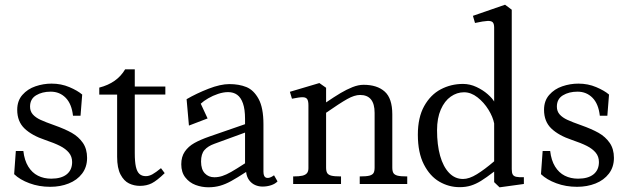

<svg xmlns="http://www.w3.org/2000/svg" viewBox="-20 -780 2663 814"><path d="M40 -41.6 47.1 -139.9H79Q83.5 -100.4 99.7 -74Q115.9 -47.6 140.9 -35.1Q165.9 -22.5 197.2 -22.5Q239.8 -22.5 262.8 -40.9Q285.8 -59.4 285.8 -93Q285.8 -116.1 272.2 -132.6Q258.6 -149.1 234.6 -161.3Q210.5 -173.5 171.1 -186.8Q115.1 -205.5 84.1 -235.1Q53 -264.8 53 -314.4Q53 -352.9 75.1 -377.8Q97.1 -402.8 130.4 -414.1Q163.8 -425.5 198.6 -425.5Q239.2 -425.5 274.1 -410.7Q309 -395.9 328.5 -379.1L321.4 -289.2H289.5Q283.9 -339.8 258.3 -365.6Q232.8 -391.4 194.9 -391.4Q158.6 -391.4 133 -375.9Q107.4 -360.4 107.4 -328Q107.4 -308.2 119.2 -294.9Q131 -281.6 151.5 -272.1Q172 -262.5 210.5 -249Q255 -233.2 284.2 -216.8Q313.4 -200.2 331.3 -174.4Q349.2 -148.5 349.2 -110.6Q349.2 -71.8 328 -43.9Q306.8 -16.1 271.2 -2.1Q235.8 12 193 12Q145.5 12 104.9 -3.1Q64.2 -18.1 40 -41.6Z M476.6 -115.2V-379H400.9V-408.6Q476.2 -427.8 510.5 -486H551.4V-413H681V-379.1H551.4V-131Q551.4 -94.6 556.1 -73.2Q560.9 -51.9 571.2 -42.6Q581.5 -33.2 598.2 -33.2Q612 -33.2 626.3 -41.1Q640.6 -49 662.5 -67L678.2 -46Q645.8 -14.5 623.8 -3.2Q601.9 8 573.2 8Q548.4 8 526.9 -2.4Q505.4 -12.8 491 -40.1Q476.6 -67.4 476.6 -115.2Z M748.5 -83.6Q748.5 -115.4 763.5 -137.3Q778.5 -159.2 803.9 -173.5Q829.2 -187.8 869 -201.6L1018.9 -253.5V-276Q1018.9 -316.4 1010.1 -341.5Q1001.4 -366.6 985.5 -378.1Q969.6 -389.5 947.1 -389.5Q927.1 -389.5 904.6 -382Q882.1 -374.5 862.8 -363.2Q843.5 -352 831.1 -340.4L860.1 -277.9L781 -247.6L771.1 -359.5Q813.2 -384 864 -403.8Q914.8 -423.5 952.5 -423.5Q993.4 -423.5 1024.6 -410.9Q1055.8 -398.2 1076.3 -360.7Q1096.9 -323.1 1096.9 -253V-51.8Q1096.9 -29.8 1109.7 -26.2Q1122.5 -22.8 1141.8 -36.8L1156.6 -11Q1146.8 -0.5 1129.6 5.2Q1112.4 11 1092.9 11Q1076.4 11 1061.5 4.4Q1046.6 -2.2 1036.2 -16.2Q1025.9 -30.1 1023.4 -51Q984 -25.5 960.1 -12.4Q936.2 0.8 913.2 7.4Q890.2 14 863.4 14Q835.5 14 809.2 4.2Q783 -5.6 765.8 -27.6Q748.5 -49.5 748.5 -83.6ZM1018.9 -87.6V-217.9L888.4 -170.2Q861.4 -160.5 846.9 -143.9Q832.4 -127.4 832.4 -95.1Q832.4 -61.9 848.3 -45.2Q864.2 -28.5 888.8 -28.5Q905.6 -28.5 922.2 -33.8Q938.8 -39.1 959.8 -51Q980.8 -62.9 1018.9 -87.6Z M1568.2 -69.8V-301.6Q1568.2 -377.4 1506.5 -377.4Q1482.8 -377.4 1451.8 -359.9Q1420.8 -342.5 1359.5 -299.9V-343.9Q1398.1 -370.1 1423.8 -385.4Q1449.4 -400.6 1474.4 -410.6Q1499.4 -420.5 1521.5 -420.5Q1578.9 -420.5 1611.1 -391.7Q1643.2 -362.9 1643.2 -295.2V-69.8Q1643.2 -54.4 1647.8 -46.6Q1652.4 -38.9 1665.1 -35.4Q1677.8 -32 1706.5 -32V0H1505.1V-32Q1533.8 -32 1546.4 -35.4Q1559.1 -38.9 1563.7 -46.6Q1568.2 -54.4 1568.2 -69.8ZM1287.6 -66.8V-333.4Q1287.6 -351.9 1282.4 -359.7Q1277.2 -367.5 1263.6 -367.8Q1249.9 -368.1 1217.8 -361.5L1209 -390.8L1334 -427.9L1362.5 -407.9V-69.8Q1362.5 -54.4 1367.1 -46.6Q1371.6 -38.9 1384.3 -35.4Q1397 -32 1425.8 -32V0H1222.9V-32Q1248.6 -32 1262.1 -35.2Q1275.5 -38.5 1281.6 -46.1Q1287.6 -53.6 1287.6 -66.8Z M1751.5 -209Q1751.5 -282 1778.4 -330.3Q1805.4 -378.6 1848.8 -401.4Q1892.2 -424.2 1942.9 -424.2Q1972.1 -424.2 1999.6 -411.4Q2027.1 -398.6 2047.2 -381Q2067.2 -363.4 2075 -349.5V-663.1Q2075 -678.9 2069.1 -685.4Q2063.1 -691.9 2046.8 -691.2Q2030.5 -690.6 1993.8 -682.6L1985 -712.9L2121.2 -760L2149.6 -738.8V-62.8Q2149.6 -47.2 2153.8 -40.1Q2158 -32.9 2168.3 -30.5Q2178.6 -28.1 2201 -28.8V0L2097.9 14.2L2075 -7.8V-52.6Q2040.8 -26.4 2019.2 -13.1Q1997.8 0.1 1976.4 6.8Q1955 13.5 1928.5 13.5Q1882.9 13.5 1842.7 -9.8Q1802.5 -33.1 1777 -83Q1751.5 -132.9 1751.5 -209ZM2075 -96.1V-256.8Q2069.8 -284.2 2050.7 -315.2Q2031.6 -346.1 2004.2 -367.4Q1976.8 -388.8 1947.1 -388.8Q1917.2 -388.8 1891.1 -370.5Q1864.9 -352.2 1848.9 -315.8Q1832.9 -279.4 1832.9 -227.9Q1832.9 -166 1845.9 -119.6Q1859 -73.2 1883.9 -47.2Q1908.8 -21.2 1943.1 -21.2Q1969.2 -21.2 2001.9 -41.4Q2034.6 -61.5 2075 -96.1Z M2273.5 -41.6 2280.6 -139.9H2312.5Q2317 -100.4 2333.2 -74Q2349.4 -47.6 2374.4 -35.1Q2399.4 -22.5 2430.8 -22.5Q2473.2 -22.5 2496.2 -40.9Q2519.2 -59.4 2519.2 -93Q2519.2 -116.1 2505.7 -132.6Q2492.1 -149.1 2468.1 -161.3Q2444 -173.5 2404.6 -186.8Q2348.6 -205.5 2317.6 -235.1Q2286.5 -264.8 2286.5 -314.4Q2286.5 -352.9 2308.6 -377.8Q2330.6 -402.8 2363.9 -414.1Q2397.2 -425.5 2432.1 -425.5Q2472.8 -425.5 2507.6 -410.7Q2542.5 -395.9 2562 -379.1L2554.9 -289.2H2523Q2517.4 -339.8 2491.8 -365.6Q2466.2 -391.4 2428.4 -391.4Q2392.1 -391.4 2366.5 -375.9Q2340.9 -360.4 2340.9 -328Q2340.9 -308.2 2352.7 -294.9Q2364.5 -281.6 2385 -272.1Q2405.5 -262.5 2444 -249Q2488.5 -233.2 2517.7 -216.8Q2546.9 -200.2 2564.8 -174.4Q2582.8 -148.5 2582.8 -110.6Q2582.8 -71.8 2561.5 -43.9Q2540.2 -16.1 2504.8 -2.1Q2469.2 12 2426.5 12Q2379 12 2338.4 -3.1Q2297.8 -18.1 2273.5 -41.6Z"/></svg>

Font: Didactic
Style: Regular
Weight: 400
Designer: Tyler Finck
Foundry: Etcetera Type Co
Version: Version 3.007;FEAKit 1.0